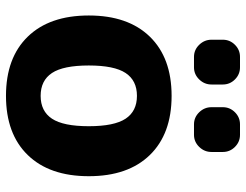

<svg xmlns="http://www.w3.org/2000/svg" viewBox="-108 -684 803 626"><g transform="rotate(90 293.0 -371.5)"><path d="M367.5 -380Q343 -417 293 -417Q243 -417 218.5 -380Q194 -343 194 -260Q194 -177 218.5 -140Q243 -103 293 -103Q343 -103 367.5 -140Q392 -177 392 -260Q392 -343 367.5 -380ZM486 -61Q417 10 293 10Q169 10 100 -61Q31 -132 31 -260Q31 -388 100 -459Q169 -530 293 -530Q417 -530 486 -459Q555 -388 555 -260Q555 -132 486 -61ZM386 -753H420Q443 -753 459.5 -736.5Q476 -720 476 -697V-660Q476 -637 459.5 -620Q443 -603 420 -603H386Q363 -603 346.5 -620Q330 -637 330 -660V-697Q330 -720 346.5 -736.5Q363 -753 386 -753ZM166 -753H200Q223 -753 239.5 -736.5Q256 -720 256 -697V-660Q256 -637 239.5 -620Q223 -603 200 -603H166Q143 -603 126.5 -620Q110 -637 110 -660V-697Q110 -720 126.5 -736.5Q143 -753 166 -753Z"/></g></svg>

Font: Rounded Mplus 1c ExtraBold
Style: Regular
Weight: 800
Version: Version 1.059.20150529